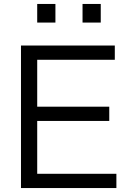

<svg xmlns="http://www.w3.org/2000/svg" viewBox="-20 -950 678 970"><path d="M86 0V-720H168V0ZM128 0V-72H568V0ZM128 -339V-411H532V-339ZM128 -648V-720H560V-648ZM397 -836V-930H489V-836ZM168 -836V-930H260V-836Z"/></svg>

Font: Instrument Sans
Style: Regular
Weight: 400
Designer: Rodrigo Fuenzalida
Foundry: fragTYPE
Version: Version 1.000;gftools[0.9.28]